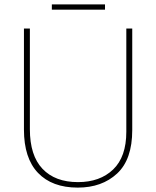

<svg xmlns="http://www.w3.org/2000/svg" viewBox="-20 -844 710 874"><path d="M582 -714H555V-244Q555 -130 495 -72.5Q435 -15 335 -15Q231 -15 173.5 -75.5Q116 -136 116 -256V-714H89V-254Q89 -124 153 -57Q217 10 334 10Q444 10 513 -54Q582 -118 582 -252ZM458 -824V-800H216V-824Z"/></svg>

Font: Noto Sans Display Thin
Style: Regular
Weight: 250
Designer: Monotype Design Team
Foundry: Monotype Imaging Inc.
Version: Version 1.900